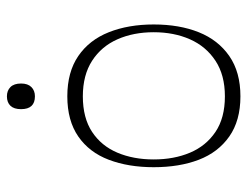

<svg xmlns="http://www.w3.org/2000/svg" viewBox="-102 -614 732 569"><g transform="rotate(-90 264.5 -330.0)"><path d="M263 16Q191 16 144 -17Q97 -50 75 -107.5Q53 -165 53 -241Q53 -316 75 -374Q97 -432 144 -464.5Q191 -497 263 -497Q335 -497 382.5 -464.5Q430 -432 453 -374Q476 -316 476 -241Q476 -165 453 -107.5Q430 -50 382.5 -17Q335 16 263 16ZM263 -30Q326 -30 368.5 -58Q411 -86 432 -133.5Q453 -181 453 -241Q453 -301 432 -348.5Q411 -396 368.5 -423.5Q326 -451 263 -451Q199 -451 157.5 -423.5Q116 -396 96 -348.5Q76 -301 76 -241Q76 -181 96 -133.5Q116 -86 157.5 -58Q199 -30 263 -30ZM263 -593Q225 -593 225 -634Q225 -655 235 -665.5Q245 -676 263 -676Q280 -676 290.5 -665.5Q301 -655 301 -634Q301 -614 290.5 -603.5Q280 -593 263 -593Z"/></g></svg>

Font: Ojuju Light
Style: Regular
Weight: 300
Designer: Chisaokwu Joboson, Mirko Velimirovic
Foundry: Udi Foundry
Version: Version 1.000